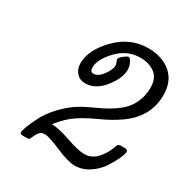

<svg xmlns="http://www.w3.org/2000/svg" viewBox="-155 -785 894 924"><g transform="rotate(30 292.0 -322.5)"><path d="M79.1 0Q79.1 -8.8 88.6 -33.9Q98.1 -59.1 116.5 -95.5Q134.8 -131.8 172.4 -172.9Q210 -213.9 255.9 -242.2Q273.9 -253.4 306.4 -268.8Q338.9 -284.2 364 -296.1Q389.2 -308.1 418 -327.6Q446.8 -347.2 466.3 -368.7Q485.8 -390.1 499 -423.1Q512.2 -456.1 512.2 -495.1Q512.2 -550.3 478.5 -573.7Q444.8 -597.2 399.9 -597.2Q326.7 -597.2 273.9 -542Q221.2 -486.8 221.2 -440.9Q221.2 -417 240.2 -417Q265.1 -417 289.1 -449Q313 -481 313 -504.9Q313 -511.7 308.6 -521.2Q304.2 -530.8 304.2 -535.2Q304.2 -543 321.5 -557.4Q338.9 -571.8 346.2 -571.8Q356 -571.8 365 -553Q374 -534.2 374 -515.1Q374 -468.3 329.6 -412.6Q285.2 -356.9 228 -356.9Q198.2 -356.9 179.7 -377.4Q161.1 -397.9 161.1 -430.2Q161.1 -504.4 235.1 -580.1Q309.1 -655.8 409.2 -655.8Q486.3 -655.8 535.2 -614.5Q584 -573.2 584 -496.1Q584 -374 474.1 -297.9Q430.2 -267.1 373 -241.5Q315.9 -215.8 273.4 -188Q231 -160.2 189 -106.9Q229 -106 294.9 -83Q360.8 -60.1 394 -60.1Q435.1 -60.1 463.6 -91.1Q492.2 -122.1 505.9 -162.1Q506.8 -164.1 507.8 -167.5Q508.8 -170.9 509.3 -171.9Q509.8 -172.9 511.5 -175.5Q513.2 -178.2 514.6 -179.2Q516.1 -180.2 518.1 -181.2Q520 -182.1 523.4 -182.6Q526.9 -183.1 530.8 -183.1H546.9Q566.9 -183.1 566.9 -171.1Q566.9 -159.2 554.4 -131.6Q542 -104 520.5 -71Q499 -38.1 461.9 -13.4Q424.8 11.2 382.8 11.2Q345.7 11.2 277.3 -18.3Q209 -47.9 186 -47.9Q176.3 -47.9 171.9 -46.9Q154.8 -42 143.3 -17.6Q131.8 6.8 129.9 8.8Q127 10.7 115.2 11.2H102.1Q87.9 11.2 83.5 9Q79.1 6.8 79.1 0Z"/></g></svg>

Font: CMU Concrete
Style: Italic
Weight: 500
Italic angle: -14.04°
Version: Version 0.7.0